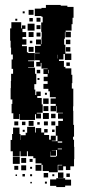

<svg xmlns="http://www.w3.org/2000/svg" viewBox="-20 -741 363 778"><path d="M280 -146H281V-96H280V-67H265V-52H247V-67H236V-51H216V-71H232V-73H214V-43H178V-48H153V-73H148V-79H124V-100H115V-108H93V-128H89V-108H63V-128H60V-107H32V-128H23V-174H29V-198H33V-224H59V-198H63V-174H64V-193H84V-203H90V-227H122V-204H125V-222H147V-204H159V-194H179V-175H186V-191H206V-171H190V-169H213V-191H206V-231H216V-251H235V-260H215V-282H235V-284H209V-311H207V-290H185V-312H206V-320H185V-342H206V-347H182V-371H176V-381H156V-401H173V-412H157V-430H173V-441H156V-461H173V-463H148V-486H145V-472H127V-490H141V-497H122V-525H141V-527H122V-555H145V-561H126V-581H146V-562H148V-589H149V-612H147V-650H153V-673H148V-676H121V-706H148V-709H166V-721H226V-718H253V-713H278V-669H274V-643H270V-617H246V-612H267V-590H245V-611H243V-584H240V-560H245V-524H269V-498H243V-522H237V-500H219V-494H239V-470H245V-464H269V-438H273V-404H271V-382H277V-310H276V-292H277V-235H280V-187H276V-175H280ZM96 -701H116V-681H96ZM72 -695H80V-687H72ZM128 -669H144V-653H128ZM113 -668V-654H99V-668ZM42 -665H50V-657H42ZM25 -548H23V-576H21V-626H26V-651H66V-626H69V-638H83V-624H71V-611H86V-591H71V-582H87V-560H69V-554H89V-529H94V-526H121V-496H94V-493H118V-469H94V-467H122V-442H127V-400H119V-378H123V-356H127V-370H145V-352H131V-344H149V-318H153V-284H129V-281H146V-261H126V-278H122V-255H60V-279H58V-259H34V-282H27V-320H30V-338H23V-384H24V-413H25V-442H33V-462H27V-500H32V-520H25ZM92 -645H120V-617H92ZM144 -623H128V-639H144ZM96 -611H116V-591H96ZM144 -593H128V-609H144ZM247 -580H265V-562H247ZM101 -566V-576H111V-566ZM116 -531H96V-551H116ZM265 -532H247V-550H265ZM215 -519H214V-504H215ZM263 -488V-474H249V-488ZM129 -458H143V-444H129ZM176 -444H178V-458H176ZM140 -425V-417H132V-425ZM162 -357V-365H170V-357ZM177 -320H155V-342H177ZM176 -311V-291H156V-311ZM178 -259H154V-283H178ZM187 -280H205V-262H187ZM116 -251V-231H96V-251ZM54 -249V-233H38V-249ZM174 -249V-233H158V-249ZM188 -249H204V-233H188ZM69 -248H83V-234H69ZM141 -246V-236H131V-246ZM159 -218H173V-204H159ZM201 -216V-206H191V-216ZM80 -215V-207H72V-215ZM214 -163H232V-168H214ZM231 -136V-139H214V-136ZM211 -109V-133H190V-132H207V-110H185V-127H184V-106H208V-109ZM60 -77H32V-105H60ZM86 -81H66V-101H86ZM112 -85H100V-97H112ZM148 -49H124V-73H148ZM86 -51H66V-71H86ZM54 -53H38V-69H54ZM110 -57H102V-65H110ZM215 -20V-42H237V-20ZM175 -22H157V-40H175ZM249 -24V-38H263V-24ZM81 -26H71V-36H81ZM110 -27H102V-35H110ZM192 -27V-35H200V-27ZM49 -28H43V-34H49ZM208 -19H244V-13H268V11H244V17H208V12H183V-14H208ZM170 3H162V-5H170ZM109 2H103V-4H109Z"/></svg>

Font: Rubik-Storm
Style: Regular
Weight: 400
Designer: NaN (generative design), Hubert & Fischer (Rubik source font outlines)
Foundry: NaN, Hubert & Fischer
Version: Version 1.000